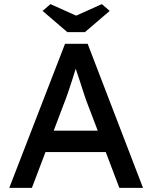

<svg xmlns="http://www.w3.org/2000/svg" viewBox="-20 -913 740 933"><path d="M25 0 296 -700H406L675 0H560L494 -174H201L135 0ZM294 -418 241 -278H455L400 -422Q397 -429 388 -457Q379 -485 368 -519Q357 -553 348 -579Q340 -553 330 -522Q320 -491 310.5 -463Q301 -435 294 -418ZM307 -757 187 -860 225 -893 350 -837 475 -893 513 -860 393 -757Z"/></svg>

Font: Lexend Deca
Style: Regular
Weight: 400
Designer: Bonnie Shaver-Troup, Thomas Jockin
Foundry: Lexend
Version: Version 1.008; ttfautohint (v1.8.4.7-5d5b)